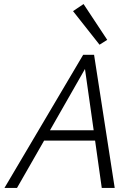

<svg xmlns="http://www.w3.org/2000/svg" viewBox="-20 -929 670 949"><path d="M450 -234H198L64 0H2L391 -658H445L547 0H483ZM443 -285 400 -588 227 -285ZM341 -874 393 -909 510 -732 472 -708Z"/></svg>

Font: Ysabeau Semilight
Style: Italic
Weight: 300
Italic angle: -12°
Designer: Christian Thalmann (Catharsis Fonts)
Version: Version 0.003